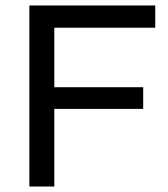

<svg xmlns="http://www.w3.org/2000/svg" viewBox="-20 -680 612 700"><path d="M87 0V-660H546V-579H178V-362H502V-283H178V0Z"/></svg>

Font: Bricolage Grotesque 12pt
Style: Regular
Weight: 400
Designer: Mathieu Triay
Foundry: Atelier Triay
Version: Version 1.001; ttfautohint (v1.8.4.7-5d5b);gftools[0.9.33.de